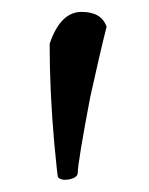

<svg xmlns="http://www.w3.org/2000/svg" viewBox="-20 -681 249 321"><path d="M158.2 -636.2Q148.9 -600.1 130.9 -519Q109.9 -408.2 109.9 -391.1Q108.9 -383.8 95.2 -380.9Q91.8 -380.4 88.9 -380.4Q80.6 -380.4 77.1 -384.8Q77.1 -383.8 77.1 -383.8Q76.2 -383.8 70.8 -440.9Q63 -527.8 63 -607.9Q81.1 -661.1 116.2 -661.1Q149.9 -661.1 158.2 -636.2Z"/></svg>

Font: Eadui
Style: Medium
Weight: 500
Designer: Peter S. Baker
Version: Version 1.1